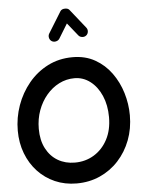

<svg xmlns="http://www.w3.org/2000/svg" viewBox="-67 -1078 880 1187"><g transform="rotate(-5 372.5 -484.5)"><path d="M360.4 57.1Q287.6 57.1 226.3 30.3Q165 3.4 120.1 -44.7Q75.2 -92.8 50.3 -158Q25.4 -223.1 25.4 -299.3Q25.4 -379.9 52.2 -455.6Q79.1 -531.2 128.9 -591.6Q178.7 -651.9 248 -687.3Q317.4 -722.7 402.3 -722.7Q481 -722.7 541 -688.7Q601.1 -654.8 641.8 -598.4Q682.6 -542 703.4 -473.1Q724.1 -404.3 724.1 -334Q724.1 -251.5 697 -180.4Q669.9 -109.4 620.8 -55.9Q571.8 -2.4 505.4 27.3Q439 57.1 360.4 57.1ZM360.4 -72.3Q426.3 -72.3 479.2 -104.5Q532.2 -136.7 563.5 -195.6Q594.7 -254.4 594.7 -334Q594.7 -408.7 569.3 -467Q543.9 -525.4 500.2 -558.8Q456.5 -592.3 402.3 -592.3Q351.6 -592.3 306.9 -569.6Q262.2 -546.9 228.3 -506.6Q194.3 -466.3 175 -413.3Q155.8 -360.4 155.8 -299.3Q155.8 -228.5 182.4 -177.5Q209 -126.5 255.1 -99.4Q301.3 -72.3 360.4 -72.3ZM282.7 -833Q271 -840.3 267.6 -854.5Q264.2 -868.7 271.5 -880.9L352.5 -1012.2Q360.8 -1025.4 380.9 -1025.9Q400.9 -1026.4 409.2 -1015.1L502.9 -897.5Q511.7 -886.7 510.3 -872.1Q508.8 -857.4 497.6 -848.6Q486.8 -840.3 472.2 -842Q457.5 -843.8 449.2 -854.5L385.7 -933.6L331.1 -844.2Q323.7 -832.5 309.3 -829.1Q294.9 -825.7 282.7 -833Z"/></g></svg>

Font: Mikhak-FD Bold
Style: Regular
Weight: 700
Designer: Amin Abedi
Version: Version 3.3